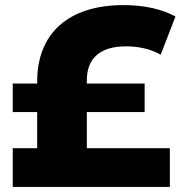

<svg xmlns="http://www.w3.org/2000/svg" viewBox="-20 -734 720 754"><path d="M548 -406H321V-418C321 -508 376 -552 475 -552C521 -552 570 -543 611 -519L669 -669C617 -698 547 -714 465 -714C249 -714 126 -603 126 -414V-406H30V-294H126V-152H30V0H647V-152H321V-294H548Z"/></svg>

Font: Montserrat-Alt1 ExtBd
Style: Regular
Weight: 800
Designer: Differentunic
Foundry: Differentunic
Version: Version 7.222